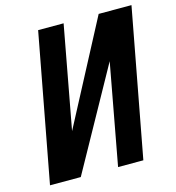

<svg xmlns="http://www.w3.org/2000/svg" viewBox="-108 -817 836 910"><g transform="rotate(-15 310.0 -362.5)"><path d="M359.5 0 451 -495 176.5 0H25.5L161.5 -725H286.5L193 -221L458.5 -725H619.5L483.5 0Z"/></g></svg>

Font: JuliaMono
Style: Bold Italic
Weight: 700
Italic angle: -9°
Monospace: yes
Designer: cormullion
Foundry: corm
Version: Version 0.057; ttfautohint (v1.8.4)